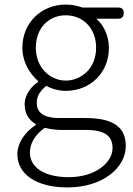

<svg xmlns="http://www.w3.org/2000/svg" viewBox="-20 -567 584 841"><path d="M462 -485H498C514 -485 522 -494 522 -510C522 -526 514 -534 498 -534H431H341C324 -540 299 -547 268 -547C164 -547 78 -470 78 -358C78 -293 113 -241 147 -212V-208C121 -191 88 -156 88 -110C88 -68 108 -40 136 -24V-19C86 14 56 62 56 108C56 198 142 254 275 254C431 254 531 167 531 73C531 -12 474 -50 354 -50H241C163 -50 141 -79 141 -117C141 -151 161 -173 183 -191C207 -177 240 -169 268 -169C374 -169 457 -247 457 -357C457 -411 434 -457 402 -485ZM176 -254C152 -279 137 -315 137 -358C137 -447 196 -500 268 -500C341 -500 401 -446 401 -358C401 -315 386 -279 362 -254C337 -229 304 -214 268 -214C233 -214 200 -229 176 -254ZM421 169C388 193 340 209 281 209C173 209 111 166 111 101C111 65 130 25 176 -7C204 0 231 2 243 2H298H353C431 2 473 23 473 81C473 113 455 145 421 169Z"/></svg>

Font: GenSenRounded2 TW L
Style: Regular
Weight: 300
Version: Version 2.100;PS 2.1;hotconv 16.6.51;makeotf.lib2.5.65220 DE